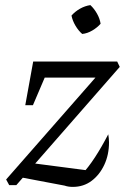

<svg xmlns="http://www.w3.org/2000/svg" viewBox="-20 -725 503 752"><path d="M16 0 4 -22 409 -484H439L449 -463L44 0ZM233 2 48 -33 98 -87 336 -56 298 -39Q326 -69 352 -109Q378 -149 404 -199Q405 -192 406 -184Q407 -176 407 -168Q407 -119 388.5 -79.5Q370 -40 338.5 -16.5Q307 7 265 7Q247 7 233 2ZM79 -313 110 -484H182L109 -313ZM134 -421 110 -484H439L374 -421ZM334 -705Q349 -691 360 -671.5Q371 -652 374 -632Q361 -617 341.5 -605.5Q322 -594 302 -592Q287 -605 275.5 -624.5Q264 -644 260 -664Q274 -680 293.5 -691Q313 -702 334 -705Z"/></svg>

Font: Piazzolla 24pt
Style: Italic
Weight: 400
Italic angle: -11.3°
Designer: Juan Pablo del Peral
Foundry: Huerta Tipografica
Version: Version 2.005